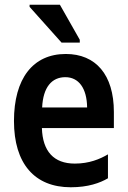

<svg xmlns="http://www.w3.org/2000/svg" viewBox="-20 -781 540 811"><path d="M240 -601H317V-613L233 -761H105V-752ZM279 10C352 10 402 -8 436 -28V-129C402 -109 357 -90 296 -90C207 -90 160 -142 157 -240H461V-308C461 -466 384 -553 258 -553C119 -553 39 -449 39 -270C39 -90 126 10 279 10ZM348 -327H158C162 -413 199 -455 256 -455C312 -455 347 -409 348 -327Z"/></svg>

Font: Noto Sans Mono ExtraCondensed SemiBold
Style: Regular
Weight: 600
Width: 2
Designer: Monotype Design Team
Foundry: Monotype Imaging Inc.
Version: Version 2.014